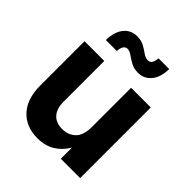

<svg xmlns="http://www.w3.org/2000/svg" viewBox="-203 -853 991 991"><g transform="rotate(45 292.5 -357.5)"><path d="M231.9 10.7Q149.4 10.7 100.1 -42.2Q50.8 -95.2 50.8 -192.9V-515.6H194.8V-219.2Q194.8 -167.5 219.5 -140.4Q244.1 -113.3 289.6 -113.3Q334 -113.3 362.3 -141.1Q390.6 -168.9 390.6 -229V-515.6H534.2V0H393.1V-81.1Q366.7 -37.1 327.1 -13.2Q287.6 10.7 231.9 10.7ZM360.8 -595.2Q330.1 -595.2 307.9 -607.7Q285.6 -620.1 268.3 -632.6Q251 -645 235.8 -645Q220.7 -645 212.9 -631.8Q205.1 -618.7 204.1 -597.7H124Q125.5 -659.2 152.8 -692.6Q180.2 -726.1 225.1 -726.1Q256.3 -726.1 278.1 -713.6Q299.8 -701.2 316.7 -689Q333.5 -676.8 350.1 -676.8Q366.7 -676.8 374 -688.5Q381.3 -700.2 383.3 -723.1H461.4Q460.4 -662.1 432.4 -628.7Q404.3 -595.2 360.8 -595.2Z"/></g></svg>

Font: Inter Display
Style: Bold
Weight: 700
Designer: Rasmus Andersson
Foundry: rsms
Version: Version 4.001;git-9221beed3